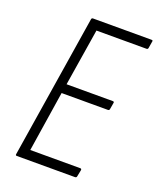

<svg xmlns="http://www.w3.org/2000/svg" viewBox="-125 -733 670 810"><g transform="rotate(20 210.0 -327.5)"><path d="M48 0Q42 0 43 -6L145 -649Q146 -655 152 -655H414Q422 -655 420 -649L415 -619Q414 -612 408 -612H183L142 -356H349Q357 -356 355 -349L350 -320Q349 -314 343 -314H135L93 -43H317Q324 -43 323 -36L317 -6Q316 0 309 0Z"/></g></svg>

Font: Sofia Sans Condensed Light
Style: Italic
Weight: 300
Italic angle: -9°
Version: Version 4.100